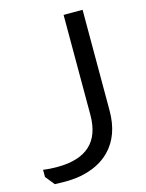

<svg xmlns="http://www.w3.org/2000/svg" viewBox="-120 -526 630 830"><g transform="rotate(-15 195.0 -111.0)"><path d="M332 -460V-9Q332 102 269 166Q220 216 137 232Q105 238 67 238Q43 238 21 237L-12 196V164Q17 168 51 168Q247 168 247 -12V-460Z"/></g></svg>

Font: Almarai
Style: Regular
Weight: 400
Designer: Boutros International 2019
Foundry: Created by Boutros International 2019
Version: Version 1.10